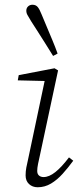

<svg xmlns="http://www.w3.org/2000/svg" viewBox="-20 -777 335 810"><path d="M88 -37Q88 -54 91 -70Q94 -86 100 -112L171 -448L181 -435L55 -438L59 -460L210 -489L225 -480L148 -120Q144 -103 140.5 -85.5Q137 -68 137 -56Q137 -43 144.5 -36.5Q152 -30 164 -30Q187 -30 213.5 -51Q240 -72 271 -113L289 -99Q267 -69 244 -43.5Q221 -18 195 -2.5Q169 13 139 13Q117 13 102.5 -0.5Q88 -14 88 -37ZM223 -551 204 -541Q189 -566 172.5 -591.5Q156 -617 140.5 -642Q125 -667 111 -688Q101 -705 96 -713.5Q91 -722 91 -732Q91 -743 98.5 -750Q106 -757 117 -757Q131 -757 139 -747.5Q147 -738 156 -715Q166 -691 177.5 -663.5Q189 -636 201 -607.5Q213 -579 223 -551Z"/></svg>

Font: Source Serif 4 18pt Light
Style: Italic
Weight: 300
Italic angle: -12°
Designer: Frank Grießhammer
Foundry: Adobe Systems Incorporated
Version: Version 4.004;hotconv 1.0.116;makeotfexe 2.5.65601